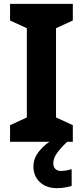

<svg xmlns="http://www.w3.org/2000/svg" viewBox="-20 -734 429 994"><path d="M357 0H32V-86L119 -126V-588L32 -628V-714H357V-628L270 -588V-126L357 -86ZM256 111Q256 131 267 141Q278 151 295 151Q311 151 326 148Q341 145 351 142V229Q335 233 317 236.5Q299 240 275 240Q219 240 186 208.5Q153 177 153 128Q153 84 185 46Q217 8 263 -17L328 0Q294 32 275 58.5Q256 85 256 111Z"/></svg>

Font: Noto Sans Medefaidrin
Style: Bold
Weight: 700
Designer: Dalton Maag Ltd
Foundry: Dalton Maag Ltd
Version: Version 1.002; ttfautohint (v1.8.4.7-5d5b)